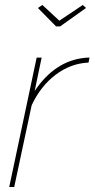

<svg xmlns="http://www.w3.org/2000/svg" viewBox="-20 -750 379 770"><path d="M132 -718 150 -730 218 -667 312 -730 325 -718 221 -644H205ZM127 -519H147L119 -385Q200 -506 320 -518Q326 -519 339 -519L335 -499Q264 -496 203.5 -450.5Q143 -405 107 -328L37 0H17Z"/></svg>

Font: Raleway-v4020 Thin
Style: Italic
Weight: 250
Italic angle: -12°
Designer: Matt McInerney, Pablo Impallari, Rodrigo Fuenzalida
Foundry: Matt McInerney, Pablo Impallari, Rodrigo Fuenzalida
Version: Version 4.020;PS 004.020;hotconv 1.0.88;makeotf.lib2.5.64775